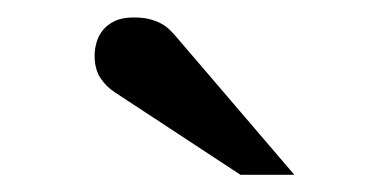

<svg xmlns="http://www.w3.org/2000/svg" viewBox="-20 -752 433 221"><path d="M256.8 -550.8 111.8 -646Q101.6 -652.8 95.2 -662.8Q88.9 -672.9 88.9 -688Q88.9 -695.3 91.1 -703.1Q93.3 -710.9 98.4 -717.3Q103.5 -723.6 112.1 -727.8Q120.6 -731.9 133.8 -731.9Q144.5 -731.9 152.1 -730Q159.7 -728 165.5 -724.9Q171.4 -721.7 176 -717Q180.7 -712.4 185.1 -707L318.8 -550.8Z"/></svg>

Font: Charis SIL Viet
Style: Italic
Weight: 400
Italic angle: -11°
Foundry: SIL International
Version: Version 5.000